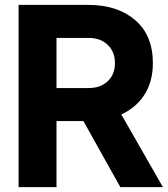

<svg xmlns="http://www.w3.org/2000/svg" viewBox="-20 -765 687 785"><path d="M56 -745H341Q460 -745 532.5 -683Q605 -621 605 -507Q605 -432 571 -378.5Q537 -325 476 -297L646 0H472L321 -270H211V0H56ZM342 -405Q391 -405 420.5 -433Q450 -461 450 -507Q450 -553 420.5 -581.5Q391 -610 342 -610H211V-405Z"/></svg>

Font: BLUETTI 2.0
Style: Bold
Weight: 700
Designer: Stijn de Vries
Foundry: tokotype
Version: Version 2.005;October 31, 2023;FontCreator 14.0.0.2814 64-bi